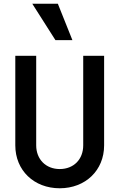

<svg xmlns="http://www.w3.org/2000/svg" viewBox="-20 -999 640 1029"><path d="M538 -700H426V-220C426 -145 375 -93 300 -93C226 -93 174 -145 174 -220V-700H62V-220C62 -86 162 10 300 10C438 10 538 -86 538 -220ZM368 -784 290 -979H153L277 -784Z"/></svg>

Font: CommitMono
Style: 600Regular
Weight: 600
Monospace: yes
Designer: Eigil Nikolajsen
Foundry: Eigil Nikolajsen
Version: Version 1.143